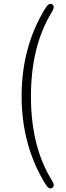

<svg xmlns="http://www.w3.org/2000/svg" viewBox="-20 -824 355 1030"><path d="M260 184Q243 195 224 164Q96 -43 96 -308.5Q96 -574 224 -781Q243 -811 260 -801Q277 -790 258 -759Q146 -577 146 -307Q146 -37 258 143Q277 173 260 184Z"/></svg>

Font: Resource Han Rounded CN Light
Style: Regular
Weight: 300
Designer: Cyano Hao (round all glyphs); Ryoko NISHIZUKA 西塚涼子 (kana, bopomofo & ideographs); Paul D. Hunt (Latin, Greek & Cyrillic)
Foundry: Cyano Hao
Version: 0.990